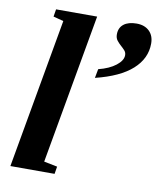

<svg xmlns="http://www.w3.org/2000/svg" viewBox="-79 -757 683 821"><g transform="rotate(10 262.0 -347.0)"><path d="M161.1 -43.9 219.2 -32.2 213.9 0H22L137.2 -649.9L92.8 -661.6L98.1 -693.8H276.4ZM448.2 -693.8Q482.9 -693.8 503.4 -674.1Q523.9 -654.3 523.9 -620.1Q523.9 -555.2 470.9 -507.6Q418 -460 312.5 -434.1L319.8 -473.1Q366.7 -484.9 394.8 -506.8Q422.9 -528.8 422.9 -551.8Q422.9 -564 415 -572.5Q407.2 -581.1 397.7 -589.4Q388.2 -597.7 380.4 -607.9Q372.6 -618.2 372.6 -633.8Q372.6 -662.6 392.6 -678.2Q412.6 -693.8 448.2 -693.8Z"/></g></svg>

Font: Tinos
Style: Bold Italic
Weight: 700
Italic angle: -16.333°
Designer: Steve Matteson
Foundry: Monotype Imaging Inc.
Version: Version 1.23